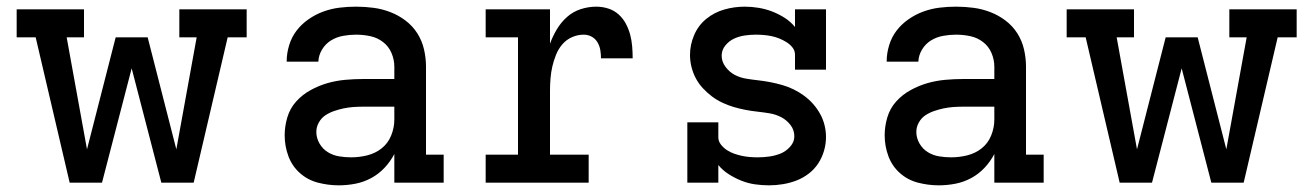

<svg xmlns="http://www.w3.org/2000/svg" viewBox="-20 -548 3940 576"><path d="M189 0 87 -436H30V-520H232V-436H180L241 -100L327 -436H423L509 -100L570 -436H518V-520H720V-436H663L561 0H464L375 -343L286 0Z M996 8Q965 8 934 0Q903 -8 879.5 -29Q856 -50 845 -80Q834 -110 834 -142Q834 -169 842 -196Q850 -223 868.5 -243.5Q887 -264 911.5 -277.5Q936 -291 962 -298.5Q988 -306 1015.5 -308.5Q1043 -311 1071 -311H1163V-348Q1163 -369 1154.5 -389Q1146 -409 1129 -422Q1112 -435 1091 -439.5Q1070 -444 1048 -444Q1029 -444 1009.5 -440.5Q990 -437 973.5 -427Q957 -417 946.5 -400Q936 -383 935 -363H840Q840 -388 847.5 -412.5Q855 -437 870 -456.5Q885 -476 906 -490.5Q927 -505 950.5 -513.5Q974 -522 998.5 -525Q1023 -528 1048 -528Q1075 -528 1101 -524.5Q1127 -521 1151.5 -511.5Q1176 -502 1197 -486Q1218 -470 1232 -448Q1246 -426 1252 -400Q1258 -374 1258 -348V-84H1311V0H1163V-86Q1151 -63 1133.5 -44.5Q1116 -26 1094 -14Q1072 -2 1047 3Q1022 8 996 8ZM1033 -76Q1058 -76 1082 -82Q1106 -88 1125 -103Q1144 -118 1153.5 -141.5Q1163 -165 1163 -189V-228H1071Q1056 -228 1041 -227Q1026 -226 1011.5 -223Q997 -220 982.5 -215Q968 -210 956 -202Q944 -194 936.5 -180.5Q929 -167 929 -152Q929 -134 938.5 -117.5Q948 -101 963.5 -91.5Q979 -82 997 -79Q1015 -76 1033 -76Z M1437 0V-84H1534V-436H1437V-520H1630V-417Q1638 -439 1650.5 -460Q1663 -481 1681 -497Q1699 -513 1722 -520.5Q1745 -528 1769 -528Q1787 -528 1804.5 -522.5Q1822 -517 1835.5 -505Q1849 -493 1857.5 -477Q1866 -461 1870.5 -444Q1875 -427 1876.5 -409Q1878 -391 1878 -373H1783Q1783 -385 1781 -397.5Q1779 -410 1772.5 -421Q1766 -432 1755 -438Q1744 -444 1731 -444Q1713 -444 1696 -436.5Q1679 -429 1667 -415Q1655 -401 1648 -383.5Q1641 -366 1637 -348.5Q1633 -331 1631.5 -312.5Q1630 -294 1630 -276V-84H1746V0Z M2287 8Q2266 8 2245 5Q2224 2 2204 -6Q2184 -14 2166 -25.5Q2148 -37 2135 -53V0H2042V-181H2135V-136Q2135 -124 2143 -114Q2151 -104 2161 -97.5Q2171 -91 2182.5 -87Q2194 -83 2205.5 -80.5Q2217 -78 2229 -77Q2241 -76 2253 -76Q2271 -76 2288.5 -78.5Q2306 -81 2322 -87.5Q2338 -94 2350.5 -108Q2363 -122 2363 -139Q2363 -158 2351.5 -173Q2340 -188 2323.5 -196.5Q2307 -205 2289 -208Q2271 -211 2252.5 -213Q2234 -215 2216 -218.5Q2198 -222 2181 -227Q2164 -232 2147 -240Q2130 -248 2115.5 -259Q2101 -270 2088.5 -283.5Q2076 -297 2067.5 -313Q2059 -329 2054.5 -347Q2050 -365 2050 -383Q2050 -414 2062.5 -443Q2075 -472 2099 -491.5Q2123 -511 2153 -519.5Q2183 -528 2214 -528Q2235 -528 2256 -524.5Q2277 -521 2296.5 -513.5Q2316 -506 2334 -494.5Q2352 -483 2365 -467V-520H2458V-339H2365V-384Q2365 -396 2357.5 -405.5Q2350 -415 2339.5 -421.5Q2329 -428 2318 -432.5Q2307 -437 2295 -439.5Q2283 -442 2271 -443Q2259 -444 2247 -444Q2231 -444 2214 -441.5Q2197 -439 2182 -432Q2167 -425 2156 -411.5Q2145 -398 2145 -381Q2145 -363 2156.5 -347.5Q2168 -332 2184 -323.5Q2200 -315 2218.5 -312Q2237 -309 2255 -307Q2273 -305 2291 -301.5Q2309 -298 2326.5 -293Q2344 -288 2360.5 -280Q2377 -272 2392 -261Q2407 -250 2419 -236.5Q2431 -223 2440 -207Q2449 -191 2453.5 -173Q2458 -155 2458 -137Q2458 -116 2452 -95.5Q2446 -75 2434.5 -57.5Q2423 -40 2406 -27Q2389 -14 2369.5 -6.5Q2350 1 2329 4.5Q2308 8 2287 8Z M2796 8Q2765 8 2734 0Q2703 -8 2679.5 -29Q2656 -50 2645 -80Q2634 -110 2634 -142Q2634 -169 2642 -196Q2650 -223 2668.5 -243.5Q2687 -264 2711.5 -277.5Q2736 -291 2762 -298.5Q2788 -306 2815.5 -308.5Q2843 -311 2871 -311H2963V-348Q2963 -369 2954.5 -389Q2946 -409 2929 -422Q2912 -435 2891 -439.5Q2870 -444 2848 -444Q2829 -444 2809.5 -440.5Q2790 -437 2773.5 -427Q2757 -417 2746.5 -400Q2736 -383 2735 -363H2640Q2640 -388 2647.5 -412.5Q2655 -437 2670 -456.5Q2685 -476 2706 -490.5Q2727 -505 2750.5 -513.5Q2774 -522 2798.5 -525Q2823 -528 2848 -528Q2875 -528 2901 -524.5Q2927 -521 2951.5 -511.5Q2976 -502 2997 -486Q3018 -470 3032 -448Q3046 -426 3052 -400Q3058 -374 3058 -348V-84H3111V0H2963V-86Q2951 -63 2933.5 -44.5Q2916 -26 2894 -14Q2872 -2 2847 3Q2822 8 2796 8ZM2833 -76Q2858 -76 2882 -82Q2906 -88 2925 -103Q2944 -118 2953.5 -141.5Q2963 -165 2963 -189V-228H2871Q2856 -228 2841 -227Q2826 -226 2811.5 -223Q2797 -220 2782.5 -215Q2768 -210 2756 -202Q2744 -194 2736.5 -180.5Q2729 -167 2729 -152Q2729 -134 2738.5 -117.5Q2748 -101 2763.5 -91.5Q2779 -82 2797 -79Q2815 -76 2833 -76Z M3339 0 3237 -436H3180V-520H3382V-436H3330L3391 -100L3477 -436H3573L3659 -100L3720 -436H3668V-520H3870V-436H3813L3711 0H3614L3525 -343L3436 0Z"/></svg>

Font: Iosevka Etoile Medium
Style: Regular
Weight: 500
Designer: Belleve Invis
Foundry: Belleve Invis
Version: Version 22.1.2; ttfautohint (v1.8.4)